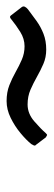

<svg xmlns="http://www.w3.org/2000/svg" viewBox="184 -876 160 567"><g transform="rotate(-90 263.5 -593.0)"><path d="M519 -590Q502 -577 484.5 -564.5Q467 -552 446.5 -544Q426 -536 400 -536Q377 -536 357.5 -544.5Q338 -553 319.5 -563.5Q301 -574 281.5 -582.5Q262 -591 238 -591Q211 -591 188.5 -571.5Q166 -552 153 -537Q149 -533 147.5 -533.5Q146 -534 141 -537L119 -566Q115 -569 117.5 -573.5Q120 -578 121 -580Q133 -595 153.5 -612Q174 -629 198.5 -641Q223 -653 248 -653Q274 -653 294.5 -645Q315 -637 333.5 -626.5Q352 -616 370.5 -608Q389 -600 410 -600Q432 -600 452 -612.5Q472 -625 488 -638Q491 -641 494.5 -642.5Q498 -644 501 -640L525 -609Q529 -604 526.5 -599Q524 -594 519 -590Z"/></g></svg>

Font: Glory Thin Medium
Style: Italic
Weight: 500
Italic angle: -12°
Version: Version 1.011